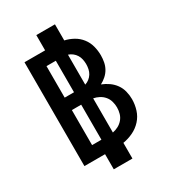

<svg xmlns="http://www.w3.org/2000/svg" viewBox="-225 -957 1049 1177"><g transform="rotate(-30 300.0 -368.0)"><path d="M225 107V0H79V-735H225V-843H357V-729Q389 -722 418.5 -705.5Q448 -689 468.5 -662.5Q489 -636 497.5 -603.5Q506 -571 506 -538Q506 -514 501.5 -490.5Q497 -467 485.5 -446.5Q474 -426 456 -410Q438 -394 417 -383Q443 -373 466.5 -356.5Q490 -340 506.5 -317Q523 -294 530 -266Q537 -238 537 -210Q537 -172 525.5 -135.5Q514 -99 488.5 -71Q463 -43 428.5 -26.5Q394 -10 357 -4V107ZM184 -424H250V-647H184ZM333 -430Q349 -435 362.5 -445.5Q376 -456 385 -470.5Q394 -485 397.5 -502Q401 -519 401 -536Q401 -553 397.5 -570Q394 -587 385 -601.5Q376 -616 362.5 -626.5Q349 -637 333 -642ZM184 -88H250V-336H184ZM333 -91Q354 -95 373 -105Q392 -115 406 -131.5Q420 -148 426 -169Q432 -190 432 -212Q432 -233 426 -254.5Q420 -276 406 -292.5Q392 -309 373 -319Q354 -329 333 -333Z"/></g></svg>

Font: Iosevka Extrabold Extended
Style: Regular
Weight: 800
Width: 7
Monospace: yes
Designer: Belleve Invis
Foundry: Belleve Invis
Version: Version 32.5.0; ttfautohint (v1.8.4)